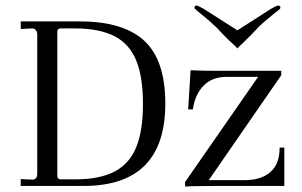

<svg xmlns="http://www.w3.org/2000/svg" viewBox="-20 -675 1098 697"><path d="M55.2 -24.9 99.1 -22.9Q115.2 -24.4 115.2 -44.9V-550.8Q115.2 -558.6 109.9 -565.9Q105.5 -571.8 96.2 -571.8L55.2 -569.8V-597.2H271Q427.7 -597.2 503.9 -526.9Q580.1 -456.5 580.1 -298.8Q580.1 0 283.2 0H55.2ZM188 -37.1Q188 -23.9 200.2 -23.9H253.9Q342.3 -23.9 397.9 -53.2Q451.7 -82.5 475.1 -142.1Q499 -201.7 499 -297.9Q499 -394.5 475.1 -454.1Q450.7 -514.6 397 -543Q340.8 -571.8 253.9 -571.8H200.2Q188 -571.8 188 -559.1ZM1012.2 -139.2V0H755.9L671.9 1Q666 2 651.9 2V-14.2L917 -396H803.2Q751 -396 720.2 -365.2Q687.5 -332.5 680.2 -277.8H663.1L671.9 -419.9Q684.1 -419.9 702.1 -418.9Q719.2 -418 768.1 -418H1001V-401.9L737.8 -21H866.2Q929.2 -21 961.9 -50.8Q995.1 -79.6 995.1 -139.2ZM686 -647Q686 -654.8 692.9 -654.8Q699.2 -654.8 719.2 -643.1L841.8 -564.9L963.9 -643.1Q983.4 -654.8 990.2 -654.8Q998 -654.8 998 -647Q998 -643.6 991.2 -638.2Q989.3 -636.7 983.4 -632.3Q977.5 -627.9 974.1 -625Q936.5 -594.7 917 -575.2L894 -550.8L870.1 -526.9Q841.8 -500.5 841.8 -499Q842.3 -499 839.6 -502Q836.9 -504.9 830.1 -511.2Q823.2 -517.6 813 -526.9L789.1 -550.8L766.1 -575.2Q746.1 -594.7 709 -625Q700.2 -632.3 692.9 -638.2Q686 -643.6 686 -647Z"/></svg>

Font: Unna Light
Style: Regular
Weight: 300
Designer: Jorge de Buen Unna
Foundry: Omnibus-Type
Version: Version 2.007;PS 002.007;hotconv 1.0.88;makeotf.lib2.5.64775